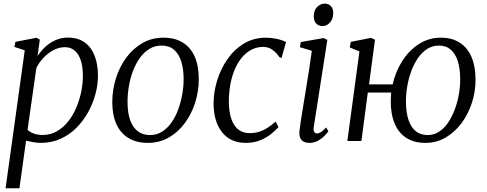

<svg xmlns="http://www.w3.org/2000/svg" viewBox="-20 -758 2616 1032"><path d="M10 254 113 -487.5 57.5 -506 63 -533 176 -555 194 -545 182 -456.5Q198.5 -483 223 -505.8Q247.5 -528.5 278.5 -542.2Q309.5 -556 344 -556Q399.5 -556 435.5 -529.8Q471.5 -503.5 489 -457.2Q506.5 -411 506.5 -351Q506.5 -303.5 493.2 -253.2Q480 -203 454.2 -156Q428.5 -109 391.2 -71.5Q354 -34 305.8 -12Q257.5 10 199 10Q180 10 159.5 6.2Q139 2.5 120 -1.5L84.5 254ZM128 -60Q143 -46.5 163.5 -39.5Q184 -32.5 208.5 -32.5Q251 -32.5 285.5 -52.2Q320 -72 346.2 -105Q372.5 -138 390 -179.2Q407.5 -220.5 416.5 -264.5Q425.5 -308.5 425.5 -349.5Q425.5 -399.5 414 -434Q402.5 -468.5 381 -486.5Q359.5 -504.5 329.5 -504.5Q297 -504.5 266.5 -488Q236 -471.5 212.2 -445.8Q188.5 -420 175.5 -392.5Z M858.5 -555.5Q920 -555.5 962.5 -529.2Q1005 -503 1026.8 -453Q1048.5 -403 1048.5 -332.5Q1048.5 -268.5 1029.2 -207.2Q1010 -146 974 -97Q938 -48 887.5 -19Q837 10 775 10Q713.5 10 670.8 -15.8Q628 -41.5 605.8 -90.5Q583.5 -139.5 583.5 -208.5Q583.5 -274 602.8 -336Q622 -398 658.2 -447.5Q694.5 -497 745.2 -526.2Q796 -555.5 858.5 -555.5ZM848 -513Q811.5 -513 782.2 -494.8Q753 -476.5 731 -445.5Q709 -414.5 694.2 -375.2Q679.5 -336 672.5 -293.2Q665.5 -250.5 665.5 -210Q665.5 -151.5 679.8 -112Q694 -72.5 721 -52.2Q748 -32 786.5 -32Q822 -32 851 -50.2Q880 -68.5 901.8 -99.5Q923.5 -130.5 937.8 -169.5Q952 -208.5 959.5 -250.8Q967 -293 967 -333Q967 -387.5 954.2 -427.8Q941.5 -468 915.5 -490.5Q889.5 -513 848 -513Z M1301.5 10Q1218.5 10 1173.2 -47.8Q1128 -105.5 1128 -203Q1128 -262.5 1146.8 -324.2Q1165.5 -386 1201.5 -438.5Q1237.5 -491 1290 -523.2Q1342.5 -555.5 1410 -555.5Q1436.5 -555.5 1466.5 -549.2Q1496.5 -543 1517.5 -532L1493 -446L1481.5 -451.5Q1469 -470 1455 -482.2Q1441 -494.5 1426 -500.2Q1411 -506 1394.5 -506Q1353.5 -506 1319.8 -484.2Q1286 -462.5 1261.5 -423Q1237 -383.5 1223.5 -329.5Q1210 -275.5 1210 -211Q1210.5 -158 1223 -120.2Q1235.5 -82.5 1260.2 -62.5Q1285 -42.5 1321 -42.5Q1350 -42.5 1373.5 -50Q1397 -57.5 1418.5 -71.5Q1440 -85.5 1462 -104.5L1476.5 -74.5Q1462.5 -58.5 1438 -38.5Q1413.5 -18.5 1379.2 -4.2Q1345 10 1301.5 10Z M1644 10Q1626.5 10 1613.5 4Q1600.5 -2 1594 -16Q1587.5 -30 1589.5 -53Q1591 -70 1596.5 -105.5Q1602 -141 1609.8 -188.2Q1617.5 -235.5 1626 -287.8Q1634.5 -340 1642.5 -391.2Q1650.5 -442.5 1656 -485L1592 -504.5L1597 -532L1720 -553.5L1739.5 -543.5L1666.5 -75.5Q1663.5 -57 1669.2 -48.8Q1675 -40.5 1682.5 -40.5Q1693 -40.5 1704.8 -47.5Q1716.5 -54.5 1733 -73L1745 -52.5Q1739.5 -44 1725.2 -29Q1711 -14 1690.2 -2Q1669.5 10 1644 10ZM1714 -618Q1692 -618 1679.2 -631.8Q1666.5 -645.5 1666.5 -671Q1666.5 -701.5 1684.2 -720Q1702 -738.5 1726 -738.5Q1746 -738.5 1758.5 -725.2Q1771 -712 1771 -688.5Q1771 -656 1753.5 -637Q1736 -618 1714 -618Z M1963.5 -304.5H2090.5Q2106 -373.5 2142.5 -430.5Q2179 -487.5 2232 -521.5Q2285 -555.5 2349 -555.5Q2409.5 -555.5 2450.8 -529Q2492 -502.5 2513.8 -452.8Q2535.5 -403 2536 -332.5Q2536.5 -267.5 2516.8 -206.2Q2497 -145 2460.8 -96.2Q2424.5 -47.5 2375.2 -18.8Q2326 10 2267 10Q2206.5 10 2165 -16.2Q2123.5 -42.5 2102 -92Q2080.5 -141.5 2080.5 -211.5Q2080.5 -224 2081 -236.2Q2081.5 -248.5 2082.5 -260.5H1957L1922.5 0H1847L1912 -481.5L1860 -503L1865.5 -533L1974.5 -554.5L1995.5 -544.5ZM2339 -513Q2304 -513 2275.8 -494.8Q2247.5 -476.5 2226.2 -445.5Q2205 -414.5 2190.5 -375.2Q2176 -336 2168.8 -293Q2161.5 -250 2162 -208.5Q2162.5 -152 2176 -112.5Q2189.5 -73 2215.2 -52.5Q2241 -32 2278.5 -32Q2312 -32 2339.8 -50Q2367.5 -68 2388.5 -99Q2409.5 -130 2424.2 -169.2Q2439 -208.5 2446.5 -251.5Q2454 -294.5 2453.5 -336.5Q2453 -390 2440.5 -429.5Q2428 -469 2403 -491Q2378 -513 2339 -513Z"/></svg>

Font: Merriweather 48pt Light
Style: Italic
Weight: 300
Italic angle: -7.8°
Version: Version 2.101